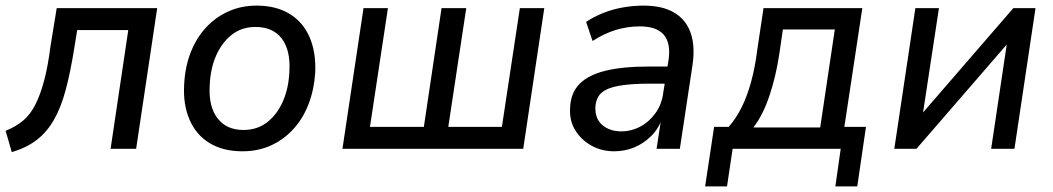

<svg xmlns="http://www.w3.org/2000/svg" viewBox="-23 -530 3753 684"><path d="M19 12 -3 -64Q34 -79 59.5 -100.5Q85 -122 103 -157.5Q121 -193 134.5 -244Q148 -295 157 -366L179 -501H537L462 0H371L434 -423H252L242 -361Q228 -273 211 -209.5Q194 -146 168.5 -102Q143 -58 106.5 -30.5Q70 -3 19 12Z M841 9Q772 9 724 -20Q676 -49 652.5 -103Q629 -157 633 -228Q636 -291 656 -342.5Q676 -394 710.5 -431.5Q745 -469 791 -489.5Q837 -510 891 -510Q960 -510 1008 -481Q1056 -452 1079.5 -398.5Q1103 -345 1100 -272Q1096 -210 1076 -158.5Q1056 -107 1021.5 -69.5Q987 -32 941.5 -11.5Q896 9 841 9ZM844 -67Q894 -67 929.5 -95Q965 -123 985.5 -170.5Q1006 -218 1008 -278Q1012 -352 980.5 -393Q949 -434 887 -434Q838 -434 802.5 -406Q767 -378 746.5 -331Q726 -284 724 -223Q720 -150 752 -108.5Q784 -67 844 -67Z M1197 0 1272 -501H1359L1295 -78H1487L1550 -501H1638L1574 -78H1765L1829 -501H1916L1841 0Z M2165 9Q2120 9 2083.5 -11.5Q2047 -32 2026 -66.5Q2005 -101 2008 -146Q2010 -199 2041.5 -231Q2073 -263 2134 -278Q2195 -293 2289 -293H2367L2358 -232H2294Q2225 -232 2182.5 -224.5Q2140 -217 2120 -199.5Q2100 -182 2098 -148Q2097 -106 2123.5 -84Q2150 -62 2190 -62Q2226 -62 2258 -79Q2290 -96 2312.5 -127.5Q2335 -159 2340 -201L2359 -318Q2367 -377 2341.5 -406.5Q2316 -436 2256 -436Q2213 -436 2171.5 -423.5Q2130 -411 2088 -384L2065 -452Q2092 -470 2125.5 -483.5Q2159 -497 2196 -503.5Q2233 -510 2269 -510Q2337 -510 2379 -485Q2421 -460 2437.5 -412.5Q2454 -365 2444 -298L2399 0H2316L2333 -110H2337Q2323 -71 2296 -44.5Q2269 -18 2235.5 -4.5Q2202 9 2165 9Z M2489 134 2521 -78H2573Q2600 -109 2619.5 -148.5Q2639 -188 2653 -239Q2667 -290 2675 -354L2697 -501H3049L2985 -78H3062L3031 134H2953L2972 0H2587L2567 134ZM2661 -76H2899L2951 -425H2766L2753 -336Q2741 -257 2718 -188.5Q2695 -120 2661 -76Z M3163 0 3238 -501H3322L3262 -107H3246L3587 -501H3666L3591 0H3508L3567 -395H3584L3242 0Z"/></svg>

Font: Nunitoga
Style: Medium Italic
Weight: 500
Italic angle: -9°
Designer: Vernon Adams
Foundry: Vernon Adams
Version: Version 1.0